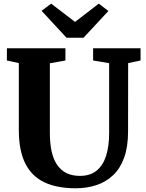

<svg xmlns="http://www.w3.org/2000/svg" viewBox="-20 -1002 782 1030"><path d="M386 8Q284.5 8 217 -24.5Q149.5 -57 115.2 -126Q81 -195 81 -303.5V-663.5L17 -677.5V-743H331V-677.5L247.5 -662.5V-290Q247.5 -232 257.2 -188.8Q267 -145.5 287.2 -116.5Q307.5 -87.5 337.8 -73Q368 -58.5 408.5 -58.5Q464.5 -58.5 499 -87.2Q533.5 -116 549.5 -167.5Q565.5 -219 565.5 -287.5V-663L479.5 -677.5V-743H734V-677.5L667.5 -663.5L667 -296.5Q667 -215 646.2 -157Q625.5 -99 587.5 -62.8Q549.5 -26.5 498 -9.2Q446.5 8 386 8ZM337 -799.5 203 -944 254.5 -982.5 382.5 -884.5 510 -982.5 561.5 -943 428 -799.5Z"/></svg>

Font: Merriweather 20pt ExtraBold
Style: Regular
Weight: 800
Version: Version 2.100